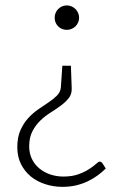

<svg xmlns="http://www.w3.org/2000/svg" viewBox="-20 -526 462 727"><path d="M380.5 112Q367 125.5 350 138Q333 150.5 312.8 160.2Q292.5 170 268.5 175.8Q244.5 181.5 216.5 181.5Q182 181.5 150.8 171.2Q119.5 161 96.2 141.8Q73 122.5 59.2 94.8Q45.5 67 45.5 31.5Q45.5 -6.5 57.5 -33.2Q69.5 -60 87.2 -79.2Q105 -98.5 126 -112.8Q147 -127 165.5 -139.5Q184 -152 196.5 -165Q209 -178 210.5 -195.5L216 -277H248.5L251.5 -192Q252.5 -170.5 240.8 -155.2Q229 -140 211.2 -126.8Q193.5 -113.5 172.2 -100.2Q151 -87 133 -69.8Q115 -52.5 102.8 -29Q90.5 -5.5 90.5 28Q90.5 55 101 76.2Q111.5 97.5 129.5 112.2Q147.5 127 171 134.8Q194.5 142.5 220 142.5Q253 142.5 277 133.8Q301 125 317.5 114.2Q334 103.5 343.5 94.8Q353 86 357 86Q364 86 368 92.5ZM187 -459Q187 -468.5 190.5 -477Q194 -485.5 200.2 -491.8Q206.5 -498 214.8 -501.8Q223 -505.5 233 -505.5Q242.5 -505.5 251 -501.8Q259.5 -498 265.8 -491.8Q272 -485.5 275.8 -477Q279.5 -468.5 279.5 -459Q279.5 -449 275.8 -440.8Q272 -432.5 265.8 -426.2Q259.5 -420 251 -416.5Q242.5 -413 233 -413Q213.5 -413 200.2 -426.2Q187 -439.5 187 -459Z"/></svg>

Font: LatoLatin Light
Style: Regular
Weight: 300
Designer: Lukasz Dziedzic with Adam Twardoch and Botio Nikoltchev
Foundry: tyPoland Lukasz Dziedzic
Version: Version 2.015; 2015-08-06; http://www.latofonts.com/